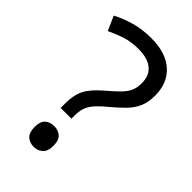

<svg xmlns="http://www.w3.org/2000/svg" viewBox="-226 -798 885 885"><g transform="rotate(45 217.0 -355.0)"><path d="M140 -201V-228Q140 -266 147.5 -293.5Q155 -321 173.5 -345.5Q192 -370 224 -398Q262 -430 284 -452.5Q306 -475 315 -496Q324 -517 324 -547Q324 -595 293 -621Q262 -647 203 -647Q154 -647 116 -634.5Q78 -622 43 -605L12 -675Q52 -696 100.5 -710Q149 -724 209 -724Q304 -724 356 -677Q408 -630 408 -549Q408 -504 393.5 -472.5Q379 -441 352.5 -414.5Q326 -388 290 -358Q256 -330 239 -309Q222 -288 216 -267Q210 -246 210 -218V-201ZM117 -54Q117 -91 134.5 -106Q152 -121 179 -121Q204 -121 222 -106Q240 -91 240 -54Q240 -18 222 -2Q204 14 179 14Q152 14 134.5 -2Q117 -18 117 -54Z"/></g></svg>

Font: BC Sans
Style: Regular
Weight: 400
Designer: Monotype Design Team
Province of B.C.
Foundry: Monotype Imaging Inc.
Version: Version 2.000;GOOG;noto-source:20170915:90ef993387c0